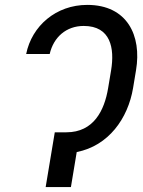

<svg xmlns="http://www.w3.org/2000/svg" viewBox="-20 -757 580 777"><path d="M248.6 -221.6H201.7L164.8 0H267L290.5 -141.7C419.4 -166.9 497.9 -277.7 518.5 -400.6L530.5 -473C554 -612.9 495 -737.2 333.1 -737.2C206.7 -737.2 108.7 -652 85.9 -538.4H181.1C196.7 -606.5 247.9 -652 318.9 -652C428.3 -652 444.2 -561.4 429.7 -473L417.6 -400.6C402.7 -310.4 359.4 -221.6 248.6 -221.6Z"/></svg>

Font: Margiela Sans
Style: Italic
Weight: 400
Italic angle: -9.39999°
Designer: Stefan Endress, Andreas Faust
Version: Version 1.100;FEAKit 1.0